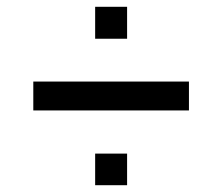

<svg xmlns="http://www.w3.org/2000/svg" viewBox="-20 -552 655 565"><path d="M78 -227V-312H536V-227ZM260 -7V-100H354V-7ZM260 -438V-532H354V-438Z"/></svg>

Font: Farlight84_Sys_V01
Style: Regular
Weight: 400
Designer: Ryoko NISHIZUKA  (kana, bopomofo & ideographs); Paul D. Hunt (Latin, Greek & Cyrillic); Sandoll Communications , Soo-you
Foundry: Adobe
Version: Version 2.004;October 29, 2024;FontCreator 14.0.0.2814 64-bi